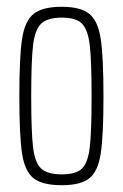

<svg xmlns="http://www.w3.org/2000/svg" viewBox="-20 -538 362 566"><path d="M37 -254Q37 -370 45 -423Q53 -476 79 -497Q105 -518 162 -518Q218 -518 243.5 -497Q269 -476 277 -423Q285 -370 285 -254Q285 -138 277 -85.5Q269 -33 243.5 -12.5Q218 8 162 8Q105 8 79 -12.5Q53 -33 45 -85.5Q37 -138 37 -254ZM250 -254Q250 -360 244.5 -405.5Q239 -451 221.5 -468.5Q204 -486 162 -486Q120 -486 101.5 -468.5Q83 -451 77.5 -405Q72 -359 72 -254Q72 -149 77.5 -103.5Q83 -58 101.5 -41Q120 -24 162 -24Q204 -24 221.5 -41Q239 -58 244.5 -103Q250 -148 250 -254Z"/></svg>

Font: Saira Ultra Condensed Thin
Style: Regular
Weight: 100
Width: 1
Designer: Hector Gatti with collaboration of the Omnibus-Type team
Foundry: Omnibus-Type
Version: Version 1.001; ttfautohint (v1.8)